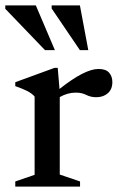

<svg xmlns="http://www.w3.org/2000/svg" viewBox="-32 -690 445 710"><path d="M332 -435Q359.5 -435 371.5 -421.2Q383.5 -407.5 383.5 -386.5Q383.5 -360 366.8 -345.2Q350 -330.5 324 -330.5Q303.5 -330.5 287 -339Q270.5 -347.5 248 -347.5Q218 -347.5 189 -331V-44.5L264 -19V0H24.5V-19L96 -43.5V-333Q85.5 -345 68 -353.8Q50.5 -362.5 24.5 -371.5V-386L169.5 -439H181.5L188 -361Q281.5 -435 332 -435ZM171 -504.5H134.5L-12.5 -657.5V-670H100.5ZM294.5 -504.5H263.5L159 -658.5V-670H263.5Z"/></svg>

Font: Newsreader Text Medium
Style: Regular
Weight: 500
Designer: Hugues Gentile
Foundry: Production Type
Version: Version 1.002